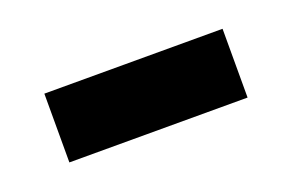

<svg xmlns="http://www.w3.org/2000/svg" viewBox="-32 -390 372 244"><g transform="rotate(-20 153.5 -268.5)"><path d="M33 -222H274V-315H33Z"/></g></svg>

Font: Noto Sans Thai Looped SemiCondensed Medium
Style: Regular
Weight: 500
Width: 4
Designer: Sasikarn Vongin, Ben Mitchell
Foundry: The Fontpad Ltd
Version: Version 1.001